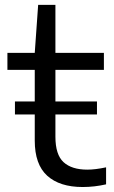

<svg xmlns="http://www.w3.org/2000/svg" viewBox="-20 -760 468 790"><path d="M41.5 -289V-342.5H123V-472.5H10.5V-542.5H123L137 -740H208V-542.5H407.5V-472.5H208V-342.5H379V-289H208V-197.5Q208 -123.5 241.5 -92.8Q275 -62 339.5 -62Q372 -62 416.5 -71.5V-1.5Q368.5 9.5 320 9.5Q225.5 9.5 174.2 -37Q123 -83.5 123 -181.5V-289Z"/></svg>

Font: Encode Sans Exp
Style: Regular
Weight: 400
Width: 7
Designer: Multiple Designers
Foundry: Impallari Type
Version: Version 3.002; ttfautohint (v1.8.3) -l 8 -r 50 -G 200 -x 14 